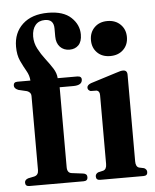

<svg xmlns="http://www.w3.org/2000/svg" viewBox="-52 -759 649 803"><g transform="rotate(-5 272.5 -357.5)"><path d="M201 -64.5Q201 -41 219.5 -38.5L267 -32.5Q284 -30.5 284 -16Q284 0 266.5 0H39Q22 0 22 -15.5Q22 -27.5 36.5 -32.5L63 -38Q80.5 -42.5 80.5 -63.5V-375Q80.5 -389.5 64 -396L28 -404.5Q10.5 -411.5 10.5 -424Q10.5 -439 27 -439H81.5Q80.5 -460 68.8 -480.2Q57 -500.5 45.5 -525.2Q34 -550 34 -585Q34 -643.5 72.5 -679.2Q111 -715 179.5 -715Q243.5 -715 276 -684.5Q308.5 -654 308.5 -613Q308.5 -583 294 -568.2Q279.5 -553.5 256.5 -553.5Q231.5 -553.5 216.2 -569.8Q201 -586 201 -614V-647Q201 -686 164 -686Q138 -686 123.8 -669Q109.5 -652 109 -621.5Q109 -594 121.8 -569.8Q134.5 -545.5 151.5 -523.5Q168.5 -501.5 181.8 -480.8Q195 -460 196 -439H277.5Q296 -439 296 -425Q296 -400.5 258 -400.5H201ZM423.5 -512Q389.5 -512 369 -532.5Q348.5 -553 348.5 -585Q348.5 -617.5 369.2 -638.2Q390 -659 423.5 -659Q457.5 -659 478.5 -638.2Q499.5 -617.5 499.5 -585.5Q499.5 -553 478.5 -532.5Q457.5 -512 423.5 -512ZM488.5 -428V-64Q488.5 -41.5 502.5 -37L523.5 -32.5Q535 -26.5 535 -15.5Q535 0 518 0H336Q319 0 319 -15.5Q319 -26.5 330.5 -32L352 -37Q366.5 -41.5 366.5 -64V-353Q366.5 -369.5 354.5 -373L328.5 -373.5Q316.5 -378 316.5 -388.5Q316.5 -399.5 333 -406L441 -440Q453 -444 459.2 -445.5Q465.5 -447 471 -447Q488.5 -447 488.5 -428Z"/></g></svg>

Font: Fraunces 144pt Soft SemiBold
Style: Regular
Weight: 600
Version: Version 1.000;[b76b70a41]